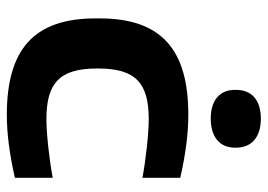

<svg xmlns="http://www.w3.org/2000/svg" viewBox="-128 -628 765 548"><g transform="rotate(90 254.0 -353.5)"><path d="M32 -256V-244C32 -67 122 9 307 9C362 9 421 1 487 -14V-122C440 -113 363 -104 320 -104C218 -104 175 -140 175 -248V-252C175 -360 218 -396 320 -396C363 -396 440 -387 487 -378V-486C421 -501 362 -509 307 -509C122 -509 32 -433 32 -256ZM236 -642C236 -600 264 -573 318 -573C372 -573 401 -600 401 -642V-645C401 -689 372 -716 318 -716C264 -716 236 -689 236 -645Z"/></g></svg>

Font: LT Wave Bold
Style: Regular
Weight: 700
Designer: Daniel Lyons
Version: Version 2.5 (Glyphs App)